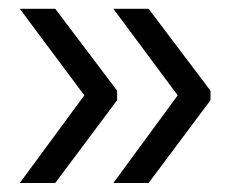

<svg xmlns="http://www.w3.org/2000/svg" viewBox="-20 -461 535 436"><path d="M171.5 -244.5 25 -441H105.5L246 -255V-233.5L105.5 -45.5H25ZM383.5 -244.5 237.5 -441H317.5L458 -255V-233.5L317.5 -45.5H237.5Z"/></svg>

Font: Anek Bangla
Style: Regular
Weight: 400
Designer: Sulekha Rajkumar (Bangla), Yesha Goshar (Latin)
Foundry: Ek Type
Version: Version 1.003